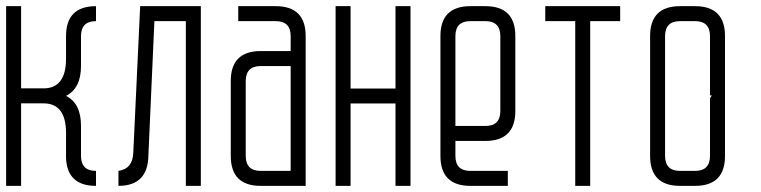

<svg xmlns="http://www.w3.org/2000/svg" viewBox="-20 -606 2481 626"><path d="M195.3 -415Q195.3 -317.9 122.1 -317.9H48.8V-585.9H0V0H48.8V-269H122.1Q193.8 -269 195.3 -175.8V-90.3Q199.2 0 293 0V-48.8Q244.1 -48.8 244.1 -97.7V-195.8Q244.1 -269 195.3 -293.5Q244.1 -317.9 244.1 -391.1V-488.3Q244.1 -537.1 293 -537.1V-585.9Q195.3 -585.9 195.3 -488.3Z M437 -585.9 414.6 -108.9Q413.1 -55.7 366.2 -48.8V0Q463.4 0 463.9 -101.6L483.4 -537.1H585.9V0H634.8V-585.9Z M927.7 -390.6H830.1Q781.2 -390.6 781.2 -341.8V-97.7Q781.2 -48.8 830.1 -48.8H927.7ZM927.7 -439.5V-488.3Q927.7 -537.1 878.9 -537.1H756.8V-585.9H878.9Q976.6 -585.9 976.6 -488.3V0H830.1Q732.4 0 732.4 -97.7V-341.8Q732.4 -439.5 830.1 -439.5Z M1123 -268.6V0H1074.2V-585.9H1123V-317.4H1269.5V-585.9H1318.4V0H1269.5V-268.6Z M1464.8 -195.3H1562.5Q1611.3 -195.3 1611.3 -244.1V-488.3Q1611.3 -537.1 1562.5 -537.1H1513.7Q1464.8 -537.1 1464.8 -488.3ZM1464.8 -146.5V-97.7Q1464.8 -48.8 1513.7 -48.8H1635.7V0H1513.7Q1416 0 1416 -97.7V-488.3Q1416 -585.9 1513.7 -585.9H1562.5Q1660.2 -585.9 1660.2 -488.3V-244.1Q1660.2 -146.5 1562.5 -146.5Z M2002 -537.1V-585.9H1757.8V-537.1H1855.5V0H1904.3V-537.1Z M2099.6 -488.3V-97.7Q2099.6 0 2197.3 0H2246.1Q2343.8 0 2343.8 -97.7V-488.3Q2343.8 -585.9 2246.1 -585.9H2197.3Q2099.6 -585.9 2099.6 -488.3ZM2197.3 -48.8Q2148.4 -48.8 2148.4 -97.7V-488.3Q2148.4 -537.1 2197.3 -537.1H2246.1Q2294.9 -537.1 2294.9 -488.3V-294.9H2300.8L2294.9 -285.2V-97.7Q2294.9 -48.8 2246.1 -48.8Z"/></svg>

Font: Daray
Style: Regular
Weight: 400
Designer: Maxim Raikov
Foundry: Maxim Raikov
Version: Version 1.00 May 24, 2021, initial release